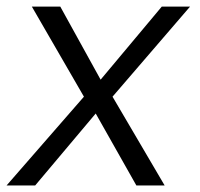

<svg xmlns="http://www.w3.org/2000/svg" viewBox="-47 -570 615 590"><path d="M298.8 -272.9 459 0H372.1L247.1 -221.2L61 0H-26.9L210.9 -272.9L50.8 -549.8H138.2L262.2 -325.2L450.2 -549.8H537.1Z"/></svg>

Font: Oakes Grotesk
Style: Light Italic
Weight: 300
Designer: Samuel Oakes
Foundry: Samuel Oakes
Version: Version 1.0 | wf-rip DC20170320